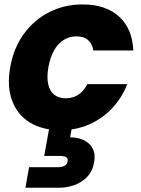

<svg xmlns="http://www.w3.org/2000/svg" viewBox="-20 -586 645 876"><path d="M26.6 -279.2Q42.1 -367.3 89.2 -431.8Q136.2 -496.3 205.6 -531.1Q275 -565.8 356.6 -565.8Q461.9 -565.8 522.9 -510.7Q583.8 -455.5 588.2 -355.9H406Q401.1 -385.3 382.1 -402.7Q363.2 -420.1 328 -420.1Q297.3 -420.1 271.3 -404.2Q245.2 -388.3 227.1 -356.9Q209 -325.4 200.7 -279.2Q192.8 -232.9 200 -201.2Q207.3 -169.6 227.8 -153.6Q248.2 -137.7 278.9 -137.7Q302.4 -137.7 320.9 -145.3Q339.5 -153 353.8 -167.4Q368.2 -181.9 378.4 -202H560.6Q535.1 -137.4 489.9 -90.4Q444.7 -43.3 385.5 -17.7Q326.2 7.9 255.6 7.9Q173.9 7.9 116.8 -26.8Q59.7 -61.5 35.4 -126.3Q11.1 -191.1 26.6 -279.2ZM307.9 -3.3 300 40.6Q322.7 40.6 344.4 46.8Q366.2 53.1 382.7 66.6Q399.3 80.1 407.1 101.7Q415 123.3 409.4 154.6Q402.4 195.5 377.4 221.3Q352.5 247.1 318.5 258.8Q284.6 270.5 249.7 270.5H96L112.7 176.8H243.4Q262 176.8 273.8 170.9Q285.5 165 288 150.9Q291.4 135.8 281.3 130.7Q271.3 125.5 252.7 125.5H181.8L204.9 -3.3Z"/></svg>

Font: Poppins Variable
Style: Italic
Weight: 100
Italic angle: -10°
Designer: Jonny Pinhorn
Foundry: Indian Type Foundry
Version: Version 6.000